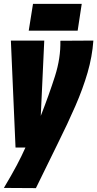

<svg xmlns="http://www.w3.org/2000/svg" viewBox="-21 -759 501 989"><path d="M290 -549 460 -550Q454 -467 430 -384.5Q406 -302 367 -212.5Q328 -123 276.5 -19.5Q225 84 164 210L-1 209Q39 142 65 93Q91 44 110 1H59L35 -550H207L189 -162Q232 -272 262 -366Q292 -460 290 -549ZM127 -601 149 -739H400L379 -601Z"/></svg>

Font: Georama Condensed Black
Style: Italic
Weight: 900
Width: 3
Italic angle: -9°
Designer: Jean-Baptiste Levee
Foundry: Production Type
Version: Version 1.000